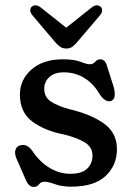

<svg xmlns="http://www.w3.org/2000/svg" viewBox="-20 -709 510 738"><path d="M225 -431Q190 -431 170 -413Q150 -395 150 -368Q150 -334.5 177.5 -317.5Q205 -300.5 246 -289.5Q329.5 -270 379.5 -234.2Q429.5 -198.5 429.5 -135.5Q429.5 -73.5 385.8 -32.5Q342 8.5 254 8.5Q217.5 8.5 191.5 -1Q165.5 -10.5 151 -10.5Q137.5 -10.5 130 -0.5Q122.5 9.5 110 9.5Q90 9.5 79 -18L43.5 -99Q35 -119.5 39.5 -133Q44 -146.5 56.5 -150Q82.5 -158 102.5 -131.5Q131 -88 169.5 -64.5Q208 -41 250 -41Q295 -41 315.2 -61Q335.5 -81 335.5 -111Q335.5 -144.5 304.5 -162.5Q273.5 -180.5 228 -191.5Q149.5 -207 103 -242.8Q56.5 -278.5 56.5 -345Q56.5 -403 101.2 -442Q146 -481 221 -481Q265.5 -481 289.5 -471.5Q313.5 -462 325 -462Q337.5 -462 346 -471.5Q354.5 -481 365 -481Q384 -481 390.5 -458L417 -374.5Q422 -357 420.8 -340.8Q419.5 -324.5 405 -320.5Q383.5 -315.5 362 -348.5Q339.5 -387.5 304.2 -409.2Q269 -431 225 -431ZM279 -550Q268.5 -537 258.8 -529.8Q249 -522.5 235 -522.5Q220.5 -522.5 210.5 -529.8Q200.5 -537 189.5 -550L104 -651Q96 -661 96.2 -669.8Q96.5 -678.5 102 -683Q117 -695.5 137 -680L234.5 -602.5L332 -680Q351.5 -695.5 367 -683Q372 -678.5 372.5 -669.8Q373 -661 365 -651Z"/></svg>

Font: Fraunces 9pt SuperSoft
Style: Regular
Weight: 400
Version: Version 1.000;[b76b70a41]